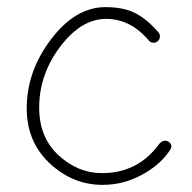

<svg xmlns="http://www.w3.org/2000/svg" viewBox="-20 -513 538 539"><path d="M268 6Q184 6 119.5 -54.5Q55 -115 55 -209Q55 -313 123.5 -403Q192 -493 276 -493Q327 -493 360 -476Q393 -459 424 -423Q429 -418 429 -411Q429 -404 424 -398.5Q419 -393 412 -393Q404 -393 399 -398Q347 -460 278 -460Q208 -460 149 -382Q90 -304 90 -211Q90 -127 144.5 -77Q199 -27 266 -27Q365 -27 424 -105Q433 -118 443 -118Q450 -118 455.5 -113.5Q461 -109 461 -102Q461 -96 454 -87Q427 -48 376 -21Q325 6 268 6Z"/></svg>

Font: Comic Neue Light
Style: Regular
Weight: 300
Designer: Craig Rozynski
Foundry: Craig Rozynski
Version: Version 2.003